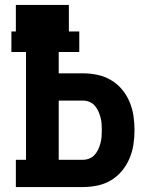

<svg xmlns="http://www.w3.org/2000/svg" viewBox="-20 -755 640 775"><path d="M44 0V-110H85V-545H26V-628H44V-735H258V-628H300V-545H217V-459H315Q344 -459 373 -453Q402 -447 427.5 -432Q453 -417 472 -394.5Q491 -372 502.5 -345Q514 -318 518.5 -288.5Q523 -259 523 -230Q523 -200 518.5 -171Q514 -142 502.5 -115Q491 -88 472 -65Q453 -42 427.5 -27Q402 -12 373 -6Q344 0 315 0ZM315 -110Q328 -110 340.5 -115Q353 -120 362 -130Q371 -140 376.5 -152Q382 -164 385.5 -177Q389 -190 390 -203Q391 -216 391 -230Q391 -243 390 -256Q389 -269 385.5 -282Q382 -295 376.5 -307Q371 -319 362 -329Q353 -339 340.5 -344Q328 -349 315 -349H217V-110Z"/></svg>

Font: Iosevka Curly Slab XBdEx
Style: Regular
Weight: 800
Width: 7
Monospace: yes
Designer: Belleve Invis
Foundry: Belleve Invis
Version: Version 11.0.0; ttfautohint (v1.8.3)